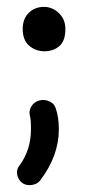

<svg xmlns="http://www.w3.org/2000/svg" viewBox="-20 -410 259 558"><path d="M45 122Q33 113 30 98Q27 83 36 72Q70 26 70 -34Q70 -64 67 -73Q63 -87 71 -100.5Q79 -114 94 -118Q109 -122 123.5 -115.5Q138 -109 142 -95Q151 -70 151 -34Q151 43 97 114Q89 125 73 127.5Q57 130 45 122ZM109 -261Q84 -261 65 -277Q46 -293 46 -326Q46 -355 63.5 -372.5Q81 -390 108 -390Q132 -390 151 -372Q170 -354 170 -326Q170 -291 152.5 -276Q135 -261 109 -261Z"/></svg>

Font: Hoogli Semibold
Style: Regular
Weight: 600
Designer: Anand Singh Naorem
Foundry: Brand New Type
Version: Version 1.00 b007